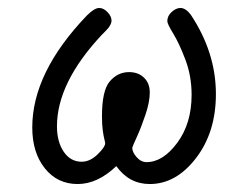

<svg xmlns="http://www.w3.org/2000/svg" viewBox="-20 -458 565 482"><path d="M61 -138Q61 -276 198 -419Q217 -438 229 -438Q240 -438 250 -427.5Q260 -417 260 -406Q260 -401 257 -395.5Q254 -390 251 -386.5Q248 -383 242.5 -377.5Q237 -372 235 -370Q123 -250 123 -141Q123 -102 140 -77Q157 -52 185 -52Q206 -52 225 -70.5Q244 -89 244 -98Q244 -101 242 -108.5Q240 -116 238 -130.5Q236 -145 236 -166Q236 -230 255 -253Q275 -277 304 -277Q327 -277 341.5 -263Q356 -249 356 -226Q356 -202 345 -169.5Q334 -137 323 -113Q312 -89 312 -87Q312 -76 323 -63.5Q334 -51 348 -51Q389 -51 425 -99.5Q461 -148 461 -220Q461 -267 445.5 -308Q430 -349 415 -373.5Q400 -398 400 -405Q400 -418 411 -428Q422 -438 433 -438Q446 -438 459 -421Q522 -326 522 -222Q522 -126 472 -61Q422 4 356 4Q304 4 272 -41Q225 4 175 4Q124 4 92.5 -35.5Q61 -75 61 -138Z"/></svg>

Font: CMU Typewriter Text
Style: LightOblique
Weight: 200
Italic angle: -9.46001°
Version: Version 0.7.0